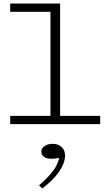

<svg xmlns="http://www.w3.org/2000/svg" viewBox="-20 -706 631 1092"><path d="M550 -47V0H38V-47H267V-639H38V-686H322V-47ZM220 366 202 348Q255 302 282.5 265Q310 228 316 192Q293 197 271 197Q246 197 230.5 186Q215 175 215 157Q215 138 233 125Q251 112 280 112Q311 112 330.5 130Q350 148 350 179Q350 221 315.5 271Q281 321 220 366Z"/></svg>

Font: BioRhyme Expanded Light
Style: Regular
Weight: 300
Width: 7
Designer: Aoife Mooney
Foundry: Aoife Mooney Type
Version: Version 1.001